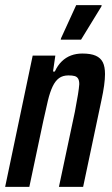

<svg xmlns="http://www.w3.org/2000/svg" viewBox="-25 -726 434 746"><path d="M-5 0 102 -510H190L181 -448H188Q199 -472 215 -487.5Q231 -503 251 -510.5Q271 -518 295 -518Q328 -518 347 -509.5Q366 -501 374.5 -484Q383 -467 383 -438Q383 -419 379.5 -393.5Q376 -368 369 -336L298 0H204L266 -292Q274 -334 278 -359Q282 -384 283 -399Q283 -413 278.5 -420.5Q274 -428 265 -430.5Q256 -433 241 -433Q219 -433 204.5 -422.5Q190 -412 179.5 -390Q169 -368 161 -334.5Q153 -301 143 -255L89 0ZM211 -572 212 -577 271 -706H370L369 -701L290 -572Z"/></svg>

Font: Saira ExtraCondensed SemiBold
Style: Italic
Weight: 600
Width: 2
Italic angle: -12°
Designer: Hector Gatti with collaboration of the Omnibus-Type team
Foundry: Omnibus-Type
Version: Version 1.101